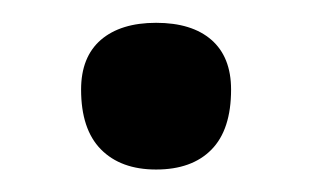

<svg xmlns="http://www.w3.org/2000/svg" viewBox="-20 -528 276 170"><path d="M118.2 -377.9Q86.9 -377.9 69.3 -395.8Q51.8 -413.6 51.8 -448.7Q51.8 -477.5 69.3 -492.7Q86.9 -507.8 118.2 -507.8Q149.9 -507.8 167.2 -492.7Q184.6 -477.5 184.6 -448.7Q184.6 -413.1 167.2 -395.5Q149.9 -377.9 118.2 -377.9Z"/></svg>

Font: Commissioner Flair
Style: Regular
Weight: 400
Designer: Kostas Bartsokas
Foundry: Kostas Bartsokas
Version: Version 1.000